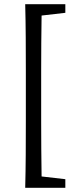

<svg xmlns="http://www.w3.org/2000/svg" viewBox="-20 -735 360 914"><path d="M103 -158V-398Q103 -477 102.5 -556.5Q102 -636 100 -715H291V-674L178 -661Q177 -597 176.5 -530.5Q176 -464 176 -398V-158Q176 -93 176.5 -26.5Q177 40 178 105L291 118V159H100Q102 82 102.5 2Q103 -78 103 -158Z"/></svg>

Font: Source Serif Pro
Style: Regular
Weight: 400
Designer: Frank Grießhammer
Foundry: Adobe Systems Incorporated
Version: Version 3.001;hotconv 1.0.111;makeotfexe 2.5.65597